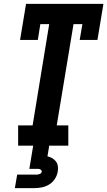

<svg xmlns="http://www.w3.org/2000/svg" viewBox="-20 -755 556 995"><path d="M74 0V-105H149L235 -630H189L176 -548H84L115 -735H516L485 -548H393L407 -630H361L274 -105H334V0ZM57 220 69 150H169Q177 150 186 146.5Q195 143 196 135Q197 131 194.5 128Q192 125 189 123Q186 121 182 120.5Q178 120 174 120H132L152 0H235L226 55Q239 58 251 65Q263 72 270.5 82.5Q278 93 280 107Q282 121 279 135Q276 154 264.5 172Q253 190 235 201Q217 212 197 216Q177 220 157 220Z"/></svg>

Font: Iosevka Slab Extrabold
Style: Italic
Weight: 800
Italic angle: -9°
Monospace: yes
Designer: Belleve Invis
Foundry: Belleve Invis
Version: Version 11.1.0; ttfautohint (v1.8.3)